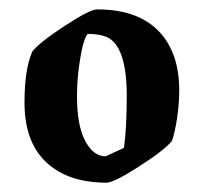

<svg xmlns="http://www.w3.org/2000/svg" viewBox="-20 -706 435 409"><path d="M207 -316.9Q124.5 -316.9 78.4 -360.4Q32.2 -403.8 32.2 -487.8Q32.2 -558.6 48.8 -596.2Q63.5 -615.2 117.4 -650.6Q171.4 -686 187 -686Q272.5 -686 317.1 -640.6Q361.8 -595.2 361.8 -513.2Q361.8 -484.9 357.2 -454.1Q352.5 -423.3 346.2 -405.8Q331.1 -386.7 276.9 -351.8Q222.7 -316.9 207 -316.9ZM205.1 -373 244.1 -391.1Q250 -433.1 250 -502Q250 -606.9 208 -627Q190.9 -633.8 168 -633.8Q164.1 -633.8 158.7 -616.7Q153.3 -599.6 148.7 -567.1Q144 -534.7 144 -500Q144 -439 161.4 -406Q178.7 -373 205.1 -373Z"/></svg>

Font: Grenze SemiBold
Style: Regular
Weight: 600
Designer: Renata Polastri
Foundry: Omnibus-Type
Version: Version 1.002;PS 001.002;hotconv 1.0.88;makeotf.lib2.5.64775